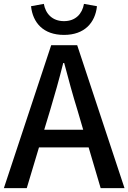

<svg xmlns="http://www.w3.org/2000/svg" viewBox="-20 -970 662 990"><path d="M238 -400C262 -480 285 -561 306 -645H311C333 -562 355 -480 380 -400L409 -301H208ZM0 0H118L181 -210H437L499 0H622L378 -737H244ZM310 -790C416 -790 471 -853 480 -938L413 -950C404 -899 370 -861 310 -861C250 -861 215 -899 206 -950L140 -938C149 -853 203 -790 310 -790Z"/></svg>

Font: Source Han Sans JP Medium
Style: Regular
Weight: 500
Designer: Ryoko NISHIZUKA 西塚涼子 (kana, bopomofo & ideographs); Paul D. Hunt (Latin, Greek & Cyrillic); Sandoll Communications 산돌커뮤니
Foundry: Adobe
Version: Version 2.002;hotconv 1.0.116;makeotfexe 2.5.65601